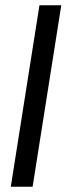

<svg xmlns="http://www.w3.org/2000/svg" viewBox="-20 -640 253 730"><path d="M21 70H104L213 -620H130Z"/></svg>

Font: Charger Sport
Style: SeBdObl
Weight: 600
Designer: Jasper
Foundry: Cannot Into Space Fonts
Version: Version 1.1